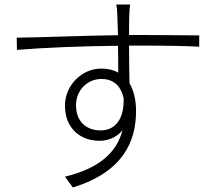

<svg xmlns="http://www.w3.org/2000/svg" viewBox="-20 -797 945 851"><path d="M54 -630 55 -576C178 -586 353 -593 503 -594C504 -551 504 -507 504 -475C483 -487 458 -493 428 -493C343 -493 268 -419 268 -329C268 -230 334 -173 421 -173C461 -173 498 -189 523 -220C497 -119 417 -50 268 -14L303 34C525 -35 583 -169 583 -305C583 -353 573 -395 554 -428C553 -473 552 -536 552 -595H586C729 -595 810 -593 863 -590V-640C821 -640 716 -642 586 -642H552C552 -678 552 -710 553 -729C553 -739 555 -769 557 -777H495C498 -768 500 -743 500 -729C501 -711 502 -679 503 -641C345 -639 158 -631 54 -630ZM317 -330C317 -401 371 -447 429 -447C477 -447 514 -423 528 -362C531 -271 492 -219 426 -219C364 -219 317 -257 317 -330Z"/></svg>

Font: GenEiGothic-pro-Light
Style: Regular
Weight: 300
Designer: Ryoko NISHIZUKA (kana & ideographs); Paul D. Hunt (Latin, Greek & Cyrillic); Wenlong ZHANG (bopomofo); Sandoll Communica
Foundry: Adobe Systems Incorporated; o_tamon
Version: Version 1.000.140830